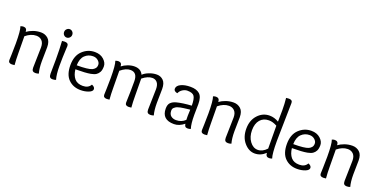

<svg xmlns="http://www.w3.org/2000/svg" viewBox="-20 -1509 4503 2285"><g transform="rotate(20 2231.5 -366.5)"><path d="M371 -48 377 -307Q377 -363 349.5 -391Q322 -419 279 -419Q211 -419 145 -364Q147 -228 147 -148.5Q147 -69 153 -1Q137 2 119 2Q74 2 74 -36Q74 -40 76.5 -109.5Q79 -179 79 -248Q79 -412 60 -460Q80 -468 96 -468Q142 -468 142 -418Q172 -441 219 -458Q266 -475 318 -475Q370 -475 407.5 -441.5Q445 -408 445 -334L442 -156Q442 -64 459 -5Q439 3 416.5 3Q394 3 382.5 -8.5Q371 -20 371 -48Z M590 -54 592 -231Q592 -374 585 -465Q601 -468 619 -468Q666 -468 666 -430Q666 -425 664 -390Q658 -283 658 -175.5Q658 -68 677 -5Q659 3 634.5 3Q610 3 600 -10Q590 -23 590 -54ZM675 -574.5Q675 -552 659 -536.5Q643 -521 622.5 -521Q602 -521 587 -536Q572 -551 572 -574Q572 -597 588 -612.5Q604 -628 624.5 -628Q645 -628 660 -612.5Q675 -597 675 -574.5Z M1000 -475Q1070 -475 1113.5 -435.5Q1157 -396 1157 -350Q1157 -304 1143 -278Q1129 -252 1106.5 -237Q1084 -222 1042 -214Q978 -202 850 -202Q858 -130 893.5 -88Q929 -46 999 -46Q1069 -46 1098 -98Q1138 -82 1138 -54Q1138 -26 1092.5 -8Q1047 10 991 10Q897 10 837 -49.5Q777 -109 777 -228.5Q777 -348 843.5 -411.5Q910 -475 1000 -475ZM996 -420Q936 -420 893.5 -379Q851 -338 849 -252Q992 -252 1039 -273Q1059 -282 1073.5 -299Q1088 -316 1088 -344.5Q1088 -373 1061.5 -396.5Q1035 -420 996 -420Z M1827 -48 1833 -307Q1833 -364 1809.5 -391.5Q1786 -419 1748 -419Q1690 -419 1624 -366Q1626 -230 1626 -149.5Q1626 -69 1632 -1Q1616 2 1598 2Q1553 2 1553 -36Q1553 -40 1554 -76Q1558 -162 1558 -307Q1558 -419 1470 -419Q1413 -419 1347 -364Q1349 -228 1349 -148.5Q1349 -69 1355 -1Q1339 2 1321 2Q1276 2 1276 -36Q1276 -40 1278.5 -109.5Q1281 -179 1281 -248Q1281 -412 1262 -460Q1282 -468 1298 -468Q1344 -468 1344 -418Q1375 -443 1418 -459Q1461 -475 1501 -475Q1583 -475 1612 -410Q1639 -437 1687.5 -456Q1736 -475 1784.5 -475Q1833 -475 1867 -441.5Q1901 -408 1901 -334L1898 -156Q1898 -64 1915 -5Q1895 3 1872.5 3Q1850 3 1838.5 -8.5Q1827 -20 1827 -48Z M2367 -312 2365 -177Q2365 -62 2384 -5Q2368 3 2345.5 3Q2323 3 2314 -7.5Q2305 -18 2302 -41Q2240 10 2174 10Q2020 10 2020 -131Q2020 -182 2044 -206Q2068 -230 2110 -242Q2185 -262 2300 -269Q2300 -354 2279 -386.5Q2258 -419 2190 -419Q2162 -419 2132 -401Q2102 -383 2087 -349Q2041 -358 2041 -389Q2041 -428 2089 -451.5Q2137 -475 2212 -475Q2287 -475 2327 -439.5Q2367 -404 2367 -312ZM2299 -218Q2270 -215 2255.5 -213Q2241 -211 2216.5 -208Q2192 -205 2180 -202Q2168 -199 2150.5 -194Q2133 -189 2124.5 -183Q2116 -177 2107 -170Q2090 -156 2090 -131Q2090 -86 2116 -64.5Q2142 -43 2182 -43Q2250 -43 2297 -88Q2296 -102 2296 -139Q2296 -176 2299 -218Z M2810 -48 2816 -307Q2816 -363 2788.5 -391Q2761 -419 2718 -419Q2650 -419 2584 -364Q2586 -228 2586 -148.5Q2586 -69 2592 -1Q2576 2 2558 2Q2513 2 2513 -36Q2513 -40 2515.5 -109.5Q2518 -179 2518 -248Q2518 -412 2499 -460Q2519 -468 2535 -468Q2581 -468 2581 -418Q2611 -441 2658 -458Q2705 -475 2757 -475Q2809 -475 2846.5 -441.5Q2884 -408 2884 -334L2881 -156Q2881 -64 2898 -5Q2878 3 2855.5 3Q2833 3 2821.5 -8.5Q2810 -20 2810 -48Z M3404 -705 3395 -223Q3395 -56 3414 -5Q3398 3 3376 3Q3334 3 3332 -47Q3272 10 3196.5 10Q3121 10 3062 -58.5Q3003 -127 3003 -234Q3003 -341 3064.5 -408Q3126 -475 3213 -475Q3273 -475 3329 -441Q3331 -505 3331 -586.5Q3331 -668 3323 -740Q3339 -743 3359 -743Q3404 -743 3404 -705ZM3327 -389Q3274 -419 3224 -419Q3154 -419 3113.5 -371.5Q3073 -324 3073 -240.5Q3073 -157 3115 -100Q3157 -43 3216.5 -43Q3276 -43 3329 -100Q3327 -358 3327 -389Z M3742 -475Q3812 -475 3855.5 -435.5Q3899 -396 3899 -350Q3899 -304 3885 -278Q3871 -252 3848.5 -237Q3826 -222 3784 -214Q3720 -202 3592 -202Q3600 -130 3635.5 -88Q3671 -46 3741 -46Q3811 -46 3840 -98Q3880 -82 3880 -54Q3880 -26 3834.5 -8Q3789 10 3733 10Q3639 10 3579 -49.5Q3519 -109 3519 -228.5Q3519 -348 3585.5 -411.5Q3652 -475 3742 -475ZM3738 -420Q3678 -420 3635.5 -379Q3593 -338 3591 -252Q3734 -252 3781 -273Q3801 -282 3815.5 -299Q3830 -316 3830 -344.5Q3830 -373 3803.5 -396.5Q3777 -420 3738 -420Z M4315 -48 4321 -307Q4321 -363 4293.5 -391Q4266 -419 4223 -419Q4155 -419 4089 -364Q4091 -228 4091 -148.5Q4091 -69 4097 -1Q4081 2 4063 2Q4018 2 4018 -36Q4018 -40 4020.5 -109.5Q4023 -179 4023 -248Q4023 -412 4004 -460Q4024 -468 4040 -468Q4086 -468 4086 -418Q4116 -441 4163 -458Q4210 -475 4262 -475Q4314 -475 4351.5 -441.5Q4389 -408 4389 -334L4386 -156Q4386 -64 4403 -5Q4383 3 4360.5 3Q4338 3 4326.5 -8.5Q4315 -20 4315 -48Z"/></g></svg>

Font: Overlock
Style: Regular
Weight: 400
Designer: Dario Muhafara
Foundry: Dario Manuel Muhafara
Version: Version 1.001